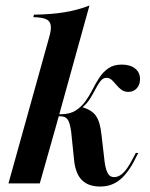

<svg xmlns="http://www.w3.org/2000/svg" viewBox="-20 -661 539 692"><path d="M341.1 11.3Q299.2 11.3 276.2 -10.9Q253.2 -33.1 247.6 -79L236.3 -187.9Q231.5 -220.2 223.4 -231Q215.3 -241.9 197.6 -241.9H174.2L175.8 -249.2H198.4Q231.5 -249.2 252.4 -262.5Q273.4 -275.8 287.9 -296Q302.4 -316.1 313.7 -338.7Q325 -361.3 338.3 -381.5Q351.6 -401.6 370.6 -414.9Q389.5 -428.2 418.5 -428.2Q449.2 -428.2 466.9 -414.1Q484.7 -400 484.7 -375.8Q484.7 -355.6 473 -342.7Q461.3 -329.8 442.7 -329.8Q428.2 -329.8 417.7 -337.5Q407.3 -345.2 399.2 -355.2Q391.1 -365.3 382.7 -373Q374.2 -380.6 363.7 -380.6Q351.6 -380.6 342.3 -369Q333.1 -357.3 324.2 -339.9Q315.3 -322.6 303.6 -304Q291.9 -285.5 274.2 -271.8L275 -275Q310.5 -265.3 325.8 -243.5Q341.1 -221.8 346 -173.4L357.3 -75.8Q361.3 -48.4 369 -35.5Q376.6 -22.6 391.1 -22.6Q408.1 -22.6 423.4 -37.1Q438.7 -51.6 454.8 -82.3L469.4 -109.7H478.2L459.7 -73.4Q446 -49.2 429.4 -29.8Q412.9 -10.5 391.1 0.4Q369.4 11.3 341.1 11.3ZM68.5 -208.1 156.5 -524.2Q165.3 -553.2 162.9 -569.4Q160.5 -585.5 146 -591.9Q131.5 -598.4 100 -599.2L102.4 -608.1Q164.5 -608.9 212.9 -616.9Q261.3 -625 302.4 -641.1L182.3 -208.1ZM10.5 0 68.5 -208.1H182.3L123.4 0Z"/></svg>

Font: Playfair 144pt
Style: Bold Italic
Weight: 700
Italic angle: -15.6°
Designer: Claus Eggers Sørensen
Foundry: Claus Eggers Sørensen
Version: Version 2.203